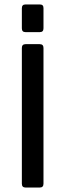

<svg xmlns="http://www.w3.org/2000/svg" viewBox="-20 -841 293 861"><path d="M175 -626V-17Q175 0 158 0H95Q78 0 78 -17V-626Q78 -643 95 -643H158Q175 -643 175 -626ZM78 -714V-804Q78 -821 94 -821H159Q175 -821 175 -805V-714Q175 -697 159 -697H94Q78 -697 78 -714Z"/></svg>

Font: Rajdhani SemiBold
Style: Regular
Weight: 600
Designer: Satya Rajpurohit, Jyotish Sonowal
Foundry: Indian Type Foundry
Version: Version 1.201 February 1, 2022